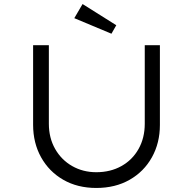

<svg xmlns="http://www.w3.org/2000/svg" viewBox="-20 -924 957 951"><path d="M457 7Q364 7 293.5 -33.5Q223 -74 183.5 -145Q144 -216 144 -306V-700H222V-311Q222 -241 253 -186.5Q284 -132 337.5 -101.5Q391 -71 457 -71Q527 -71 581.5 -101.5Q636 -132 666.5 -186.5Q697 -241 697 -311V-700H772V-305Q772 -216 732.5 -145Q693 -74 622 -33.5Q551 7 457 7ZM532 -757 348 -834 389 -904 556 -799Z"/></svg>

Font: Lexend Giga Light
Style: Regular
Weight: 300
Version: Version 1.007